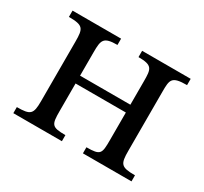

<svg xmlns="http://www.w3.org/2000/svg" viewBox="-105 -620 815 767"><g transform="rotate(30 302.5 -236.5)"><path d="M186 -371C186 -428 190 -444 254 -444V-473H30V-444C97 -444 102 -432 102 -371V-97C102 -37 93 -28 30 -28V0H254V-28C190 -28 186 -37 186 -100V-227H418V-100C418 -37 416 -28 351 -28V0H575V-28C510 -28 503 -38 503 -100V-371C503 -428 504 -444 575 -444V-473H351V-444C416 -444 418 -428 418 -371V-263H186Z"/></g></svg>

Font: STIX Two Math
Style: Regular
Weight: 400
Designer: Ross Mills, John Hudson & Paul Hanslow, Tiro Typeworks Ltd; with portions MicroPress Inc., with additions and correction
Foundry: Tiro Typeworks Ltd
Version: Version 2.02 b142